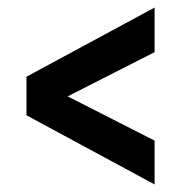

<svg xmlns="http://www.w3.org/2000/svg" viewBox="-20 -560 457 508"><path d="M389 -540V-422L159 -305L389 -188V-72L50 -255V-357Z"/></svg>

Font: Squada One
Style: Regular
Weight: 400
Version: Version 1.001